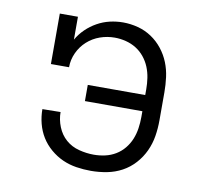

<svg xmlns="http://www.w3.org/2000/svg" viewBox="-65 -599 730 678"><g transform="rotate(10 300.0 -260.0)"><path d="M302 8Q276 8 250 4Q224 0 200.5 -10.5Q177 -21 156.5 -38.5Q136 -56 122.5 -78Q109 -100 102.5 -125.5Q96 -151 96 -177L161 -178Q161 -151 171.5 -125Q182 -99 202 -81.5Q222 -64 249 -57Q276 -50 302 -50Q323 -50 343 -54.5Q363 -59 380.5 -69.5Q398 -80 411 -96Q424 -112 431.5 -130.5Q439 -149 442 -169.5Q445 -190 445 -210V-231H239V-289H445V-310Q445 -330 442 -350Q439 -370 431.5 -388.5Q424 -407 411 -423Q398 -439 381 -449.5Q364 -460 344 -465Q324 -470 304 -470Q277 -470 251.5 -461Q226 -452 206 -434Q186 -416 174.5 -391Q163 -366 163 -339H98V-520H163V-438Q175 -459 192.5 -476Q210 -493 231.5 -505Q253 -517 276.5 -522.5Q300 -528 324 -528Q351 -528 377.5 -521Q404 -514 426.5 -499Q449 -484 466 -462.5Q483 -441 493 -416Q503 -391 506.5 -364Q510 -337 510 -310V-210Q510 -181 505.5 -153Q501 -125 489 -99Q477 -73 457.5 -51.5Q438 -30 413 -16.5Q388 -3 359.5 2.5Q331 8 302 8Z"/></g></svg>

Font: Iosevka Etoile Light
Style: Regular
Weight: 300
Designer: Belleve Invis
Foundry: Belleve Invis
Version: Version 25.0.1; ttfautohint (v1.8.4)